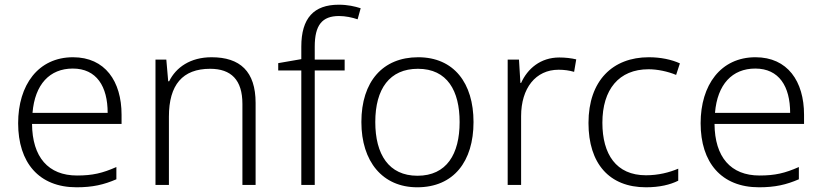

<svg xmlns="http://www.w3.org/2000/svg" viewBox="-20 -836 3489 815"><path d="M290 -593C142 -593 57 -475 57 -313C57 -146 145 -41 305 -41C373 -41 421 -52 474 -75V-127C415 -101 373 -91 307 -91C185 -91 117 -169 116 -310H496V-349C496 -491 426 -593 290 -593ZM289 -545C390 -545 437 -469 437 -357H118C128 -478 191 -545 289 -545Z M878 -593C788 -593 727 -550 698 -491H694L686 -583H640V-51H697V-341C697 -476 755 -544 872 -544C961 -544 1009 -497 1009 -395V-51H1065V-399C1065 -533 999 -593 878 -593Z M1443 -537V-583H1316V-638C1316 -729 1347 -768 1419 -768C1446 -768 1475 -762 1498 -754L1511 -801C1486 -809 1456 -816 1418 -816C1312 -816 1259 -759 1259 -638V-585L1161 -568V-537H1259V-51H1316V-537Z M1990 -318C1990 -483 1907 -593 1755 -593C1605 -593 1514 -490 1514 -318C1514 -150 1604 -41 1751 -41C1906 -41 1990 -151 1990 -318ZM1573 -318C1573 -459 1634 -544 1754 -544C1879 -544 1931 -450 1931 -318C1931 -182 1876 -90 1752 -90C1630 -90 1573 -181 1573 -318Z M2354 -592C2274 -592 2219 -544 2192 -484H2189L2183 -583H2135V-51H2192V-343C2192 -462 2254 -540 2351 -540C2375 -540 2396 -537 2417 -531L2426 -584C2405 -589 2380 -592 2354 -592Z M2722 -41C2780 -41 2825 -52 2859 -69V-120C2821 -104 2775 -92 2722 -92C2595 -92 2537 -182 2537 -315C2537 -456 2607 -542 2733 -542C2770 -542 2814 -533 2850 -518L2866 -567C2831 -583 2785 -593 2734 -593C2581 -593 2478 -494 2478 -314C2478 -142 2566 -41 2722 -41Z M3187 -593C3039 -593 2954 -475 2954 -313C2954 -146 3042 -41 3202 -41C3270 -41 3318 -52 3371 -75V-127C3312 -101 3270 -91 3204 -91C3082 -91 3014 -169 3013 -310H3393V-349C3393 -491 3323 -593 3187 -593ZM3186 -545C3287 -545 3334 -469 3334 -357H3015C3025 -478 3088 -545 3186 -545Z"/></svg>

Font: Noto Sans Tamil UI Light
Style: Regular
Weight: 300
Designer: Jelle Bosma - Monotype Design Team
Foundry: Monotype Imaging Inc.
Version: Version 2.004